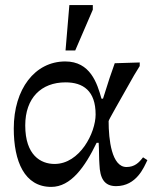

<svg xmlns="http://www.w3.org/2000/svg" viewBox="-20 -719 601 753"><path d="M378 -332C361 -393 334 -478 236 -478C117 -478 34 -370 34 -215C34 -86 76 14 181 14C258 14 313 -64 359 -159H367C369 -126 368 -99 370 -74C372 -21 388 11 435 11C516 11 545 -64 558 -91L541 -102C525 -81 508 -64 476 -64C418 -64 406 -171 406 -244C406 -249 447 -319 506 -424L528 -460V-474L430 -471C417 -435 404 -397 384 -332ZM194 -76C140 -76 79 -110 79 -227C79 -335 142 -396 237 -396C306 -396 355 -363 355 -270C355 -198 293 -76 194 -76ZM237 -521H275L344 -681V-699H252Z"/></svg>

Font: STIX Two Math
Style: Regular
Weight: 400
Designer: Ross Mills, John Hudson & Paul Hanslow, Tiro Typeworks Ltd; with portions MicroPress Inc., with additions and correction
Foundry: Tiro Typeworks Ltd
Version: Version 2.02 b142